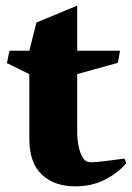

<svg xmlns="http://www.w3.org/2000/svg" viewBox="-20 -642 463 674"><path d="M13.2 -463.9H83L107.9 -563L251 -622.1V-463.9H401.4L393.6 -421.4L251 -381.8V-179.2Q251 -147 258.3 -118.9Q265.6 -90.8 277.8 -79.6Q286.1 -72.3 300.8 -72.3Q315.4 -72.3 357.4 -77.6Q399.4 -83 417 -85.4L423.3 -69.3Q394 -34.7 348.1 -11.2Q302.2 12.2 243.2 12.2Q171.4 12.2 127.2 -28.8Q83 -69.8 83 -154.3V-381.8L4.4 -420.4Z"/></svg>

Font: Vesper Libre Heavy
Style: Regular
Weight: 900
Designer: Robert Keller & Kimya Gandhi
Foundry: Mota Italic
Version: Version 1.058